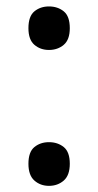

<svg xmlns="http://www.w3.org/2000/svg" viewBox="-20 -570 309 603"><path d="M69.3 -55.7Q69.3 -92.8 88.1 -108.2Q106.9 -123.5 133.8 -123.5Q161.1 -123.5 180.2 -108.2Q199.2 -92.8 199.2 -55.7Q199.2 -19.5 180.2 -2.9Q161.1 13.7 133.8 13.7Q106.9 13.7 88.1 -2.9Q69.3 -19.5 69.3 -55.7ZM69.3 -481.4Q69.3 -519 88.1 -534.4Q106.9 -549.8 133.8 -549.8Q161.1 -549.8 180.2 -534.4Q199.2 -519 199.2 -481.4Q199.2 -445.3 180.2 -429.2Q161.1 -413.1 133.8 -413.1Q106.9 -413.1 88.1 -429.2Q69.3 -445.3 69.3 -481.4Z"/></svg>

Font: Open Sans Medium
Style: Regular
Weight: 500
Designer: Monotype Design Team
Foundry: Monotype Imaging Inc.
Version: Version 3.000